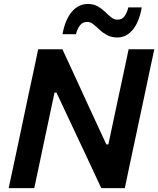

<svg xmlns="http://www.w3.org/2000/svg" viewBox="-20 -966 812 986"><path d="M24.5 0Q37 -58 48.5 -112Q60 -166 74.5 -233.5L125 -473.5Q140 -542.5 152 -598.5Q163.5 -654 176 -713H300.5Q337 -633.5 371.5 -559.5Q405.5 -485 438 -414.5L526 -224.5H536.5L589.5 -473.5Q604.5 -542.5 616.2 -598Q628 -653.5 640.5 -713H772.5Q759.5 -653.5 747.8 -598Q736 -542.5 721.5 -473.5L670.5 -234Q656 -166 644.5 -112Q633 -58 621 0H500Q468.5 -68 434.5 -140.5Q400.5 -213 360 -299L270 -490.5H260L205.5 -234Q191 -165.5 179.8 -112Q168.5 -58.5 156 0ZM582.5 -773.5Q552.5 -773.5 530.2 -785.5Q508 -797.5 491 -813.5Q474 -829.5 459.2 -841.5Q444.5 -853.5 429 -853.5Q404 -853.5 390.5 -835.5Q377 -817.5 370 -790.5H301Q314.5 -865 348.5 -905.2Q382.5 -945.5 431 -945.5Q461 -945.5 482.2 -933.2Q503.5 -921 520 -905Q536.5 -889 551.2 -877Q566 -865 582.5 -865Q607 -865 619.8 -883Q632.5 -901 639 -928H708Q695 -853.5 662 -813.5Q629 -773.5 582.5 -773.5Z"/></svg>

Font: Heraclito SemiBold
Style: Italic
Weight: 600
Italic angle: -12°
Designer: Kostas Bartsokas (font) & Cristiano Sobral (main changes)
Foundry: Kostas Bartsokas (font) & Cristiano Sobral (main changes)
Version: Version 1.00;July 8, 2020;FontCreator 13.0.0.2655 64-bit